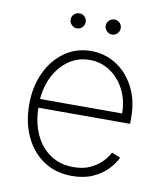

<svg xmlns="http://www.w3.org/2000/svg" viewBox="-81 -778 741 858"><g transform="rotate(10 289.0 -349.0)"><path d="M302.6 11.4Q228.7 11.4 174 -25.2Q119.3 -61.8 89.5 -125.4Q59.7 -188.9 59.7 -270.2Q59.7 -351.9 89.7 -415.8Q119.7 -479.8 172.2 -516.7Q224.8 -553.6 292.3 -553.6Q353.3 -553.6 404.8 -521.5Q456.3 -489.3 487.6 -430.2Q518.8 -371.1 518.8 -290.1V-263.1H102.6Q103.7 -196 127.7 -143.1Q151.6 -90.2 196.2 -59.5Q240.8 -28.8 302.6 -28.8Q346.9 -28.8 378.7 -43.9Q410.5 -58.9 431.1 -80.6Q451.7 -102.3 461.6 -122.5L501.1 -106.5Q488.6 -79.2 462.5 -51.8Q436.4 -24.5 396.5 -6.6Q356.5 11.4 302.6 11.4ZM103.3 -302.6H475.5Q475.5 -361.9 451.3 -409.4Q427.2 -457 385.7 -485.1Q344.1 -513.1 292.3 -513.1Q240.4 -513.1 199.4 -485.3Q158.4 -457.4 133 -409.6Q107.6 -361.9 103.3 -302.6ZM210.2 -642Q196.7 -642 186.4 -652.3Q176.1 -662.6 176.1 -676.1Q176.1 -690.7 186.4 -700.5Q196.7 -710.2 210.2 -710.2Q224.8 -710.2 234.6 -700.5Q244.3 -690.7 244.3 -676.1Q244.3 -662.6 234.6 -652.3Q224.8 -642 210.2 -642ZM369.3 -642Q355.8 -642 345.5 -652.3Q335.2 -662.6 335.2 -676.1Q335.2 -690.7 345.5 -700.5Q355.8 -710.2 369.3 -710.2Q383.9 -710.2 393.6 -700.5Q403.4 -690.7 403.4 -676.1Q403.4 -662.6 393.6 -652.3Q383.9 -642 369.3 -642Z"/></g></svg>

Font: Inter Extra Light BETA
Style: Regular
Weight: 200
Designer: Rasmus Andersson
Foundry: rsms
Version: Version 3.011;git-f93a4a705